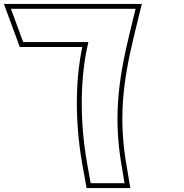

<svg xmlns="http://www.w3.org/2000/svg" viewBox="-405 -870 940 981"><path d="M-201.5 -655H-286.5L-349.2 -825H-264.2H220.8H287.8L256.3 -696C196.4 -449 173.6 -256 219.9 -3L231.3 66H58.3L40.1 -35C-8.3 -310 16.2 -531 46.5 -655ZM-304 -630H15.2C-12.5 -497.6 -29.8 -288.1 15.5 -30.6L37.5 91H260.8L244.5 -7.3C198.9 -256.8 221 -444.4 280.6 -690.1L319.6 -850H-385.1Z"/></svg>

Font: Nordica Plus
Style: NordicaClassicBkOpOblOl
Weight: 900
Version: Version 1.01